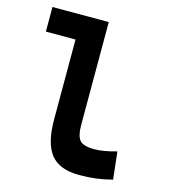

<svg xmlns="http://www.w3.org/2000/svg" viewBox="-111 -820 807 917"><g transform="rotate(15 293.0 -361.0)"><path d="M365.2 9.8Q267.6 9.8 224.4 -43.9Q181.2 -97.7 181.2 -215.8V-610.8H34.7V-732.4H313V-220.7Q313 -171.9 329.8 -149.9Q346.7 -127.9 404.3 -127.9Q447.3 -127.9 512.7 -146.5L527.8 -10.7Q486.3 0 447.8 4.9Q409.2 9.8 365.2 9.8Z"/></g></svg>

Font: Caskaydia Cove
Style: Bold
Weight: 700
Monospace: yes
Designer: Aaron Bell
Foundry: Saja Typeworks
Version: Version 4.300; ttfautohint (v1.8.3)